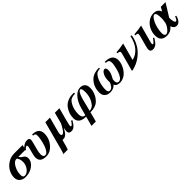

<svg xmlns="http://www.w3.org/2000/svg" viewBox="362 -1912 3567 3567"><g transform="rotate(-45 2145.5 -128.5)"><path d="M536 -449 515 -349H328Q337 -327 357.5 -310Q378 -293 395.5 -283Q413 -273 427 -252.5Q441 -232 441 -203Q441 -114 357.5 -50.5Q274 13 161 13Q85 13 41 -26.5Q-3 -66 -3 -135Q-3 -207 34.5 -278Q72 -349 147.5 -399Q223 -449 317 -449ZM322 -222Q322 -268 308.5 -302Q295 -336 276 -349Q215 -349 165.5 -265Q116 -181 116 -81Q116 -16 165 -16Q224 -16 273 -79Q322 -142 322 -222Z M799 -435V-462Q852 -462 887 -449Q976 -416 976 -311Q976 -183 893 -85Q810 13 701 13Q541 13 541 -115Q541 -149 554 -201L578 -292Q592 -344 593 -358Q593 -385 576 -385Q552 -385 512 -336L492 -354Q520 -396 565 -425.5Q610 -455 660 -455Q717 -455 717 -407Q717 -384 705 -340L667 -196Q651 -134 651 -85Q651 -50 665.5 -33Q680 -16 703 -16Q737 -16 767.5 -59Q798 -102 816.5 -161.5Q835 -221 846 -278.5Q857 -336 857 -372Q857 -411 843 -423Q829 -435 799 -435Z M1495 -133 1518 -120Q1480 -52 1443.5 -19.5Q1407 13 1363 13Q1293 13 1293 -51Q1293 -75 1305 -131H1304Q1276 -81 1255 -52Q1234 -23 1212.5 -9.5Q1191 4 1174.5 7Q1158 10 1127 10L1094 132Q1088 154 1070 205H953Q966 180 980 130L1135 -449H1256L1179 -160Q1169 -120 1169 -100Q1169 -84 1176.5 -73.5Q1184 -63 1196 -63Q1223 -63 1258.5 -112Q1294 -161 1327 -231L1385 -449H1504L1433 -183Q1411 -99 1411 -80Q1411 -57 1426 -57Q1449 -57 1495 -133Z M1753 -16 1790 -155Q1828 -300 1907 -381Q1974 -450 2046 -450Q2106 -450 2141.5 -416.5Q2177 -383 2177 -311Q2177 -242 2147.5 -172Q2118 -102 2064 -52Q1995 13 1859 13L1808 205H1694L1745 13Q1653 13 1604 -24Q1555 -61 1555 -135Q1555 -194 1574 -250.5Q1593 -307 1629 -355Q1665 -403 1725.5 -432.5Q1786 -462 1861 -462H1901V-435Q1846 -435 1806 -419Q1766 -403 1735 -353Q1674 -255 1674 -122Q1674 -16 1753 -16ZM1927 -253 1867 -16Q1890 -16 1920.5 -29Q1951 -42 1969 -63Q2058 -169 2058 -318Q2058 -421 2026 -421Q1971 -421 1927 -253Z M2709 -435V-462Q2854 -462 2895 -381Q2912 -349 2912 -309Q2912 -214 2852 -119Q2792 -24 2700 4Q2672 13 2638 13Q2548 13 2526 -49Q2504 -19 2466 -3Q2428 13 2385 13Q2333 13 2299 -7Q2233 -44 2233 -127Q2233 -287 2336 -387Q2416 -462 2556 -462V-435Q2485 -435 2455 -401Q2407 -349 2379.5 -261Q2352 -173 2352 -83Q2352 -54 2363.5 -35Q2375 -16 2399 -16Q2434 -16 2461.5 -46Q2489 -76 2507 -125Q2507 -130 2506.5 -146.5Q2506 -163 2506 -174Q2506 -217 2517.5 -261Q2529 -305 2554.5 -338Q2580 -371 2612 -371Q2630 -371 2639.5 -353Q2649 -335 2649 -306Q2649 -279 2639 -241Q2627 -199 2585 -126Q2582 -106 2582 -88Q2582 -16 2635 -16Q2672 -16 2704 -58.5Q2736 -101 2754 -160Q2772 -219 2782.5 -271Q2793 -323 2793 -350Q2793 -382 2785 -402Q2772 -435 2709 -435Z M3385 -462 3412 -457Q3400 -374 3367 -302Q3334 -230 3290 -179Q3246 -128 3191 -87.5Q3136 -47 3082.5 -23.5Q3029 0 2975 13H2948L3041 -333Q3049 -361 3049 -377Q3049 -407 2989 -407V-434Q3072 -436 3192 -462L3100 -122H3102Q3201 -142 3276.5 -227Q3352 -312 3385 -462Z M3656 -142 3678 -128Q3630 -49 3593 -20Q3556 9 3510 9Q3442 9 3442 -54Q3442 -76 3457 -130L3512 -333Q3520 -365 3520 -378Q3520 -407 3474 -407H3460V-434Q3578 -443 3663 -462L3572 -128Q3563 -97 3563 -77Q3563 -61 3578 -61Q3599 -61 3642 -122Z M4292 -449 4134 -194Q4134 -138 4144.5 -98.5Q4155 -59 4172 -59Q4207 -59 4230 -136L4254 -129Q4244 -73 4211.5 -31Q4179 11 4133 11Q4094 11 4070.5 -12.5Q4047 -36 4041 -68Q4000 -23 3962.5 -5Q3925 13 3873 13Q3813 13 3773 -12Q3715 -49 3715 -145Q3715 -224 3749 -296.5Q3783 -369 3847 -415.5Q3911 -462 3989 -462Q4043 -462 4077 -436Q4111 -410 4124 -368L4168 -449ZM4030 -285Q4030 -352 4020 -392.5Q4010 -433 3979 -433Q3959 -433 3934 -403.5Q3909 -374 3887 -328Q3865 -282 3849.5 -217Q3834 -152 3834 -88Q3834 -52 3847 -34.5Q3860 -17 3879 -17Q3920 -17 3970.5 -85Q4021 -153 4022 -209Q4030 -253 4030 -285Z"/></g></svg>

Font: STIX MathJax Main
Style: Bold Italic
Weight: 700
Italic angle: -16.33°
Designer: MicroPress Inc., with final additions and corrections provided by Coen Hoffman, Elsevier (retired)
Version: Version 1.1.1